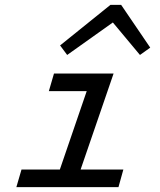

<svg xmlns="http://www.w3.org/2000/svg" viewBox="-20 -766 654 786"><path d="M47 0 68 -72H225L335 -393H180L201 -465H445L310 -72H485L465 0ZM255 -541 226 -580 432 -746H476L595 -571L553 -541L442 -674Z"/></svg>

Font: Intel One Mono
Style: Italic
Weight: 400
Italic angle: -16°
Monospace: yes
Designer: Fred Shallcrass
Foundry: Frere-Jones Type LLC
Version: Version 1.400;hotconv 1.1.0;makeotfexe 2.6.0;FJTRelease1.4